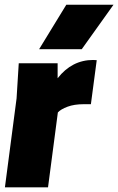

<svg xmlns="http://www.w3.org/2000/svg" viewBox="-20 -800 505 820"><path d="M263.2 -779.8H464.8L329.1 -589.8H147ZM377.9 -543.9Q388.2 -543.9 393.1 -543L368.2 -355H337.9Q296.9 -355 268.3 -344.2Q239.7 -333.5 227.1 -319.8L185.1 0H1L50.8 -379.9L60.1 -529.8H226.1V-465.8Q287.1 -543.9 377.9 -543.9Z"/></svg>

Font: Cooper Hewitt
Style: Heavy Italic
Weight: 714
Designer: Village Type and Design LLC
Foundry: Cooper Hewitt Smithsonian Design Museum
Version: 1.000